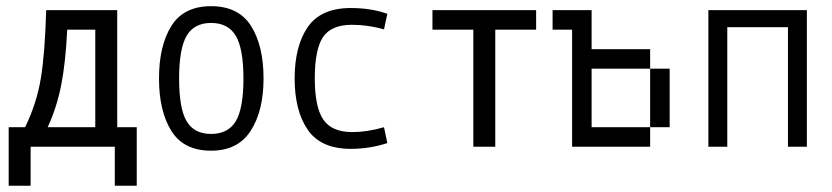

<svg xmlns="http://www.w3.org/2000/svg" viewBox="-20 -470 2665 615"><path d="M418 -62.5V125H347.7V0H78.1V125H7.8V-62.5H60.5Q97.7 -139.6 110.8 -219.2Q124 -298.8 127.9 -437.5H355.5V-62.5ZM285.2 -375H195.3Q190.4 -271.5 176.3 -198.7Q162.1 -126 132.8 -62.5H285.2Z M489.3 -218.8Q489.3 -323.2 528.8 -386.7Q568.4 -450.2 656.2 -450.2Q744.1 -450.2 784.2 -386.7Q824.2 -323.2 824.2 -218.8Q824.2 -115.2 783.2 -51.3Q742.2 12.7 656.2 12.7Q568.4 12.7 528.8 -50.8Q489.3 -114.3 489.3 -218.8ZM759.8 -218.8Q759.8 -313.5 735.4 -355Q710.9 -396.5 656.2 -396.5Q601.6 -396.5 577.6 -355Q553.7 -313.5 553.7 -218.8Q553.7 -123 577.6 -82Q601.6 -41 656.2 -41Q710.9 -41 735.4 -82Q759.8 -123 759.8 -218.8Z M1107.4 -390.6Q1041 -390.6 1014.6 -351.1Q988.3 -311.5 988.3 -218.8Q988.3 -127 1015.6 -86.9Q1043 -46.9 1108.4 -46.9Q1156.2 -46.9 1210 -62.5L1220.7 -11.7Q1164.1 6.8 1103.5 6.8Q1007.8 6.8 965.8 -54.2Q923.8 -115.2 923.8 -218.8Q923.8 -322.3 965.8 -383.3Q1007.8 -444.3 1103.5 -444.3Q1168.9 -444.3 1220.7 -425.8L1210 -376Q1158.2 -390.6 1107.4 -390.6Z M1566.4 -375V0H1496.1V-375H1365.2V-437.5H1697.3V-375Z M2062.5 -62.5V0H1812.5V-375H1750V-437.5H1875V-312.5H2062.5V-250H1875V-62.5ZM2062.5 -250H2125V-62.5H2062.5Z M2503.9 0V-382.8H2309.6V0H2249V-437.5H2564.5V0Z"/></svg>

Font: Sudo Light
Style: Regular
Weight: 300
Monospace: yes
Designer: Jens Kutilek
Foundry: Jens Kutilek
Version: Version 0.040